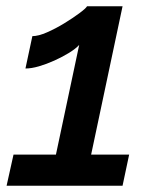

<svg xmlns="http://www.w3.org/2000/svg" viewBox="-20 -591 495 611"><path d="M23 -99H158L232 -448Q221 -436 200 -423Q179 -410 153.5 -398.5Q128 -387 104 -380Q80 -373 61 -373L83 -476Q102 -476 129.5 -488Q157 -500 184 -516.5Q211 -533 232 -548.5Q253 -564 257 -571H370L270 -99H391L370 0H1Z"/></svg>

Font: Raleway Thin SemiBold
Style: Italic
Weight: 600
Italic angle: -12°
Version: Version 4.026